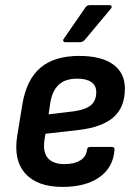

<svg xmlns="http://www.w3.org/2000/svg" viewBox="-20 -722 531 753"><path d="M225.3 11Q126.4 11 79.2 -41.4Q32 -93.8 47.8 -190.9L68 -314.4Q84.3 -410.4 138.8 -456.5Q193.2 -502.7 290.3 -502.7Q377.8 -502.7 423.8 -469.3Q469.8 -435.9 469.8 -374.8Q469.8 -300.6 424.4 -261.5Q379 -222.5 287.3 -212.1L158.2 -197.3L154.3 -172.7Q147.6 -125.2 167.8 -101.8Q188 -78.4 233.4 -78.4Q271.4 -78.4 294.7 -92.9Q318.1 -107.3 321.1 -133.9Q322.4 -145.7 332.8 -145.7H418.7Q429.8 -145.7 429.1 -134.6Q424.3 -65.4 370.2 -27.2Q316.2 11 225.3 11ZM170.6 -273.7 269.9 -285.5Q316 -292.1 336.8 -309.7Q357.5 -327.4 357.5 -360.6Q357.5 -386.3 338.5 -399.9Q319.5 -413.5 282.6 -413.5Q236.2 -413.5 210.5 -389.8Q184.8 -366.1 177.2 -318.4ZM235.8 -556.6Q230.3 -556.6 228.3 -560.9Q226.3 -565.1 230.3 -570.1L313.1 -690Q319.9 -701.8 331.4 -701.8H409.8Q415.8 -701.8 417.5 -697.4Q419.2 -693 414.5 -687.7L314.4 -567.8Q305.2 -556.6 294.4 -556.6Z"/></svg>

Font: Sofia Sans Semi Condensed
Style: Italic
Weight: 400
Italic angle: -9°
Designer: Botio Nikoltchev, Ani Petrova
Foundry: lettersoup
Version: Version 4.101